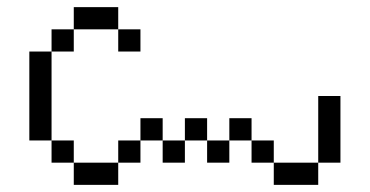

<svg xmlns="http://www.w3.org/2000/svg" viewBox="-20 -520 1040 540"><path d="M375 -375V-437.5H312.5V-375ZM187.5 -62.5V0H312.5V-62.5ZM187.5 -62.5V-125H125V-62.5ZM312.5 -62.5H375V-125H312.5ZM750 -62.5V0H875V-62.5ZM750 -62.5V-125H687.5V-62.5ZM875 -62.5H937.5V-250H875ZM125 -125Q125 -125 125 -375H62.5Q62.5 -375 62.5 -125ZM375 -125H437.5V-62.5H500V-125H437.5V-187.5H375ZM500 -125H562.5V-62.5H625V-125H562.5V-187.5H500ZM625 -125H687.5V-187.5H625ZM125 -375H187.5V-437.5H125ZM187.5 -437.5H312.5V-500H187.5Z"/></svg>

Font: BFUnifontExMono
Style: Regular
Weight: 500
Version: Version 15.0.06